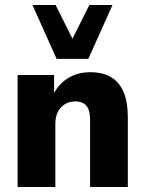

<svg xmlns="http://www.w3.org/2000/svg" viewBox="-20 -743 576 763"><path d="M50 0V-445H195V-359H188Q207 -404 246.5 -430Q286 -456 339 -456Q389 -456 422 -436Q455 -416 471.5 -376.5Q488 -337 488 -277V0H338V-264Q338 -293 331.5 -309Q325 -325 311.5 -332.5Q298 -340 280 -340Q256 -340 238 -329Q220 -318 210 -298.5Q200 -279 200 -252V0ZM205 -509 109 -723H201L268 -589L335 -723H427L331 -509Z"/></svg>

Font: Nunito Sans 12pt ExtraLight
Style: Weight 830 Width 84 Optical size 12.0 YTLC 445
Weight: 830
Width: 4
Designer: Vernon Adams
Foundry: Vernon Adams
Version: Version 3.101;gftools[0.9.27]